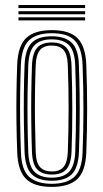

<svg xmlns="http://www.w3.org/2000/svg" viewBox="-20 -725 405 752"><path d="M182.9 7Q113.1 7 81.7 -24.7Q50.2 -56.4 47.5 -127.6Q45.2 -189.1 44.5 -245.9Q43.7 -302.7 44.5 -358.7Q45.2 -414.6 47.4 -473.2Q50.6 -547.2 83.6 -577.1Q116.5 -607 182.9 -607Q253 -607 284 -575.1Q315 -543.3 317.9 -472.2Q321.4 -380 321.3 -297.1Q321.3 -214.3 317.9 -126.8Q314.9 -52.9 282 -22.9Q249.1 7 182.9 7ZM182.9 -5.1Q240.8 -5.1 270.7 -31.9Q300.6 -58.7 303.4 -127Q306.8 -214.2 306.8 -295.5Q306.9 -376.9 303.4 -471.5Q301 -535.1 273.9 -565Q246.9 -594.9 182.9 -594.9Q121.7 -594.9 93 -566.4Q64.4 -537.9 61.7 -470.5Q59.8 -418.5 59 -363.7Q58.2 -308.9 58.9 -250.1Q59.7 -191.4 62 -127.1Q64.6 -58.3 94.9 -31.7Q125.2 -5.1 182.9 -5.1ZM182.9 -17.1Q129 -17.1 103.8 -43.1Q78.7 -69 76.2 -130.1Q74.4 -182.8 73.6 -239.5Q72.8 -296.2 73.4 -354.4Q74 -412.7 76.2 -470Q78.7 -531.7 104.1 -557.3Q129.5 -582.9 182.9 -582.9Q233.7 -582.9 260.1 -558.5Q286.6 -534.1 288.9 -472.4Q291.1 -412.8 291.9 -356.1Q292.6 -299.4 291.9 -243.3Q291.3 -187.3 289.2 -130Q286.8 -68.1 261.3 -42.6Q235.7 -17.1 182.9 -17.1ZM182.9 -29.2Q228.1 -29.2 250.3 -51.9Q272.5 -74.6 274.7 -130.4Q277.4 -203.8 277.7 -290Q278.1 -376.1 274.6 -469.4Q272.5 -525.9 250 -548.4Q227.5 -570.8 182.9 -570.8Q137.3 -570.8 115.2 -548Q93.1 -525.3 90.7 -469.6Q89 -420.3 88.1 -365.5Q87.3 -310.7 87.9 -251.6Q88.5 -192.6 90.7 -130.1Q92.9 -73.2 115.9 -51.2Q138.8 -29.2 182.9 -29.2ZM182.9 -41.3Q146.2 -41.3 126.6 -60.6Q107 -80 105.2 -130.6Q103.2 -188.4 102.5 -244.1Q101.8 -299.8 102.5 -355.6Q103.2 -411.4 105.2 -468.8Q107.1 -517.3 125.5 -538Q143.9 -558.7 182.9 -558.7Q219.5 -558.7 238.9 -539.4Q258.3 -520 260.1 -469.2Q263.1 -383.9 263.2 -298.1Q263.3 -212.3 260.2 -131Q258.3 -81.8 239.6 -61.5Q221 -41.3 182.9 -41.3ZM182.9 -53.4Q214.9 -53.4 229.5 -71.8Q244.2 -90.2 245.7 -131.7Q248.4 -208.2 248.7 -291.4Q249.1 -374.7 245.6 -468.7Q244.2 -512.1 228.6 -529.4Q213 -546.6 182.9 -546.6Q150.5 -546.6 135.9 -528.1Q121.2 -509.6 119.7 -468.1Q117.7 -412 117 -358.2Q116.3 -304.3 117 -248.6Q117.7 -193 119.7 -131Q121.2 -87.3 137.1 -70.3Q153 -53.4 182.9 -53.4ZM52.3 -693.3V-705.4H313.4V-693.3ZM52.3 -645V-657.1H313.4V-645ZM52.3 -669.2V-681.2H313.4V-669.2Z"/></svg>

Font: Big Shoulders Inline Thin
Style: Regular
Weight: 100
Designer: Patric King
Foundry: XO Type Co
Version: Version 2.002